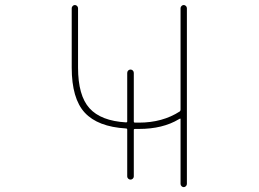

<svg xmlns="http://www.w3.org/2000/svg" viewBox="-20 -773 1040 770"><path d="M704.1 -35.2V-294.9Q704.1 -298.8 701.2 -296.9L697.3 -294.9Q632.8 -255.9 537.1 -255.9H521.5Q516.6 -255.9 516.6 -252V-65.4Q516.6 -60.5 512.7 -56.6Q508.8 -52.7 503.4 -52.7Q498 -52.7 494.1 -56.6Q490.2 -60.5 490.2 -65.4V-252.9Q490.2 -257.8 485.4 -257.8Q372.1 -264.6 319.8 -321.3Q267.6 -377.9 267.6 -502V-740.2Q267.6 -745.1 271.5 -749Q275.4 -752.9 280.3 -752.9Q285.2 -752.9 289.1 -749Q293 -745.1 293 -740.2V-502Q293 -389.6 338.9 -338.9Q384.8 -288.1 485.4 -282.2Q490.2 -282.2 490.2 -286.1V-480.5Q490.2 -486.3 494.1 -490.2Q498 -494.1 503.4 -494.1Q508.8 -494.1 512.7 -490.2Q516.6 -486.3 516.6 -480.5V-286.1Q516.6 -281.2 521.5 -281.2H537.1Q631.8 -281.2 701.2 -326.2Q704.1 -329.1 704.1 -333V-740.2Q704.1 -745.1 708 -749Q711.9 -752.9 716.8 -752.9Q721.7 -752.9 725.6 -749Q729.5 -745.1 729.5 -740.2V-35.2Q729.5 -30.3 725.6 -26.4Q721.7 -22.5 716.8 -22.5Q711.9 -22.5 708 -26.4Q704.1 -30.3 704.1 -35.2Z"/></svg>

Font: Rounded-X Mgen+ 1mn thin
Style: Regular
Weight: 100
Designer: [Source Han Sans]
Ryoko NISHIZUKA  (kana & ideographs); Paul D. Hunt (Latin, Greek & Cyrillic); Wenlong ZHANG  (bopomofo
Version: Version 1.059.20150602